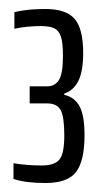

<svg xmlns="http://www.w3.org/2000/svg" viewBox="-20 -823 231 427"><path d="M10 -425V-460Q39 -455 73 -455Q101 -455 112 -468Q123 -481 123 -522Q123 -563 115 -578Q107 -593 85 -593H46V-631H85Q102 -631 111 -645Q120 -659 120 -699Q120 -728 115.5 -741.5Q111 -755 101 -760Q91 -765 71 -765Q39 -765 12 -759V-796Q40 -803 81 -803Q127 -803 146 -781Q165 -759 165 -705Q165 -665 154.5 -643.5Q144 -622 123 -615V-612Q146 -607 157 -586.5Q168 -566 168 -522Q168 -466 149.5 -441Q131 -416 81 -416Q37 -416 10 -425Z"/></svg>

Font: Saira Ultra Condensed
Style: Regular
Weight: 400
Width: 1
Designer: Hector Gatti with collaboration of the Omnibus-Type team
Foundry: Omnibus-Type
Version: Version 1.001; ttfautohint (v1.8)